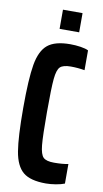

<svg xmlns="http://www.w3.org/2000/svg" viewBox="-96 -904 515 956"><g transform="rotate(10 161.5 -425.5)"><path d="M32 -344Q32 -490 44.5 -562.5Q57 -635 94 -665.5Q131 -696 208 -696Q235 -696 261 -692Q287 -688 300 -681V-581Q265 -587 230 -587Q191 -587 176 -572.5Q161 -558 156.5 -511.5Q152 -465 152 -344Q152 -223 156.5 -176.5Q161 -130 176 -115.5Q191 -101 230 -101Q274 -101 302 -107V-8Q285 -1 258 3.5Q231 8 208 8Q129 8 92.5 -22.5Q56 -53 44 -124.5Q32 -196 32 -344ZM142 -859H241V-762H142Z"/></g></svg>

Font: Saira ExtraCondensed
Style: Bold
Weight: 700
Width: 2
Designer: Hector Gatti with collaboration of the Omnibus-Type team
Foundry: Omnibus-Type
Version: Version 0.072; ttfautohint (v1.8)